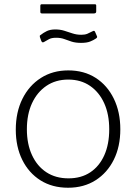

<svg xmlns="http://www.w3.org/2000/svg" viewBox="-20 -870 638 900"><path d="M299 10Q225 10 170 -24.5Q115 -59 84.5 -120.5Q54 -182 54 -262Q54 -344 85 -406.5Q116 -469 171.5 -504.5Q227 -540 300 -540Q374 -540 428.5 -505Q483 -470 513.5 -407.5Q544 -345 544 -264Q544 -183 513.5 -121.5Q483 -60 428 -25Q373 10 299 10ZM301 -34Q361 -34 403.5 -62.5Q446 -91 469 -142.5Q492 -194 492 -264Q492 -334 468.5 -386Q445 -438 402 -467.5Q359 -497 300 -497Q241 -497 197.5 -467.5Q154 -438 130 -386Q106 -334 106 -264Q106 -195 130 -143Q154 -91 197.5 -62.5Q241 -34 301 -34ZM429 -689Q419 -682 403 -675.5Q387 -669 360 -669Q334 -669 315.5 -675Q297 -681 281 -687Q265 -693 243 -693Q221 -693 209 -686Q197 -679 186 -673Q182 -671 179.5 -671.5Q177 -672 174 -677L167 -696Q166 -700 166.5 -702Q167 -704 169 -705Q184 -717 200 -724.5Q216 -732 239 -732Q262 -732 281 -726Q300 -720 319.5 -713.5Q339 -707 361 -707Q378 -707 389 -711.5Q400 -716 413 -723Q418 -726 421 -725.5Q424 -725 426 -720L435 -699Q437 -694 429 -689ZM431 -844V-816Q431 -807 420 -807H177Q172 -807 170.5 -809Q169 -811 169 -816V-842Q169 -850 175 -850H425Q431 -850 431 -844Z"/></svg>

Font: Libre Franklin ExtraLight
Style: Regular
Weight: 250
Designer: Pablo Impallari, Rodrigo Fuenzalida, Nhung Nguyen
Foundry: Impallari Type
Version: Version 3.000